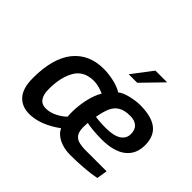

<svg xmlns="http://www.w3.org/2000/svg" viewBox="-171 -1003 1242 1242"><g transform="rotate(45 450.0 -382.0)"><path d="M79 -176Q79 -357 153.5 -449.5Q228 -542 362 -542Q405 -542 453 -531.5Q501 -521 535 -500Q559 -520 607.5 -531.5Q656 -543 693 -543Q797 -543 848.5 -503.5Q900 -464 900 -381Q900 -299 842.5 -254Q785 -209 672 -209Q632 -209 590 -213Q548 -217 536 -222Q534 -202 534 -178Q534 -131 559 -108.5Q584 -86 650 -86H843L831 -13Q788 -4 725 1Q662 6 602 6Q543 6 498.5 -16Q454 -38 438 -75Q326 6 227 6Q159 6 119 -38Q79 -82 79 -176ZM784 -368Q784 -407 761.5 -427.5Q739 -448 697 -448Q645 -448 615 -429.5Q585 -411 570 -377Q555 -343 545 -287Q551 -285 580 -282.5Q609 -280 641 -280Q712 -280 748 -303Q784 -326 784 -368ZM415 -158Q413 -169 413 -196Q413 -255 426 -315Q439 -375 465 -419Q448 -427 422 -434.5Q396 -442 372 -442Q281 -442 241.5 -374Q202 -306 202 -199Q202 -95 278 -95Q315 -95 353.5 -114.5Q392 -134 415 -158ZM606 -770H713L578 -631H500Z"/></g></svg>

Font: Exo SemiBold
Style: Italic
Weight: 600
Italic angle: -9°
Designer: Natanael Gama
Foundry: Natanael Gama
Version: Version 1.500; ttfautohint (v1.6)